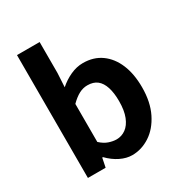

<svg xmlns="http://www.w3.org/2000/svg" viewBox="-187 -932 1018 1080"><g transform="rotate(-30 322.0 -392.0)"><path d="M360 14Q323 14 284 -5Q245 -24 211 -59H206L194 0H79V-798H226V-597L221 -507Q255 -537 295.5 -555.5Q336 -574 377 -574Q446 -574 495.5 -538.5Q545 -503 571.5 -439.5Q598 -376 598 -290Q598 -194 564 -125.5Q530 -57 475.5 -21.5Q421 14 360 14ZM328 -107Q361 -107 388 -126.5Q415 -146 431 -186Q447 -226 447 -287Q447 -340 435 -377.5Q423 -415 399 -434Q375 -453 336 -453Q308 -453 281.5 -439Q255 -425 226 -396V-149Q252 -125 278.5 -116Q305 -107 328 -107Z"/></g></svg>

Font: Noto Sans SC
Style: Bold
Weight: 700
Designer: Ryoko NISHIZUKA  (kana, bopomofo & ideographs); Paul D. Hunt (Latin, Greek & Cyrillic); Sandoll Communications , Soo-you
Foundry: Adobe
Version: Version 2.004-H2;hotconv 1.0.118;makeotfexe 2.5.65603